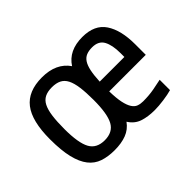

<svg xmlns="http://www.w3.org/2000/svg" viewBox="-99 -729 958 958"><g transform="rotate(-45 380.5 -250.0)"><path d="M443 -220Q444 -171 450.5 -140.5Q457 -110 468 -93Q479 -76 494 -70.5Q509 -65 528 -65Q570 -65 605 -71.5Q640 -78 662 -83V-10Q638 -3 601.5 2Q565 7 538 7Q490 7 454.5 -5Q419 -17 397 -52Q374 -20 338.5 -6.5Q303 7 255 7Q209 7 173.5 -5Q138 -17 114 -47.5Q90 -78 77.5 -129.5Q65 -181 65 -260Q65 -388 111 -447.5Q157 -507 255 -507Q355 -507 401 -440Q444 -507 540 -507Q626 -507 663.5 -450.5Q701 -394 701 -295V-220ZM538 -436Q514 -436 497 -429Q480 -422 469 -405Q458 -388 452 -359.5Q446 -331 444 -288H618V-315Q618 -372 600.5 -404Q583 -436 538 -436ZM358 -245Q358 -298 353 -335Q348 -372 336.5 -394.5Q325 -417 305 -427Q285 -437 255 -437Q225 -437 205 -427Q185 -417 173.5 -394.5Q162 -372 157 -335Q152 -298 152 -245Q152 -147 175 -105Q198 -63 255 -63Q312 -63 335 -105Q358 -147 358 -245Z"/></g></svg>

Font: Share
Style: Regular
Weight: 400
Designer: Ralph du Carrois
Version: Version 1.002